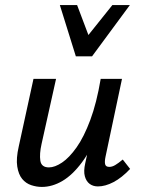

<svg xmlns="http://www.w3.org/2000/svg" viewBox="-20 -729 556 757"><path d="M145 8Q124 8 103 1Q82 -6 67.5 -23.5Q53 -41 48 -72.5Q43 -104 54 -152L112 -418H201L144 -162Q135 -122 139 -95.5Q143 -69 173 -69Q196 -69 224.5 -88Q253 -107 282 -148Q311 -189 336 -256Q361 -323 377 -418H428Q405 -303 373 -221.5Q341 -140 303.5 -89.5Q266 -39 226 -15.5Q186 8 145 8ZM366 6Q347 6 333.5 -4Q320 -14 314.5 -34Q309 -54 316 -85L388 -418H461L396 -111Q392 -92 394.5 -81.5Q397 -71 411 -71Q422 -71 434 -78Q446 -85 464 -100L493 -63Q460 -28 427.5 -11Q395 6 366 6ZM279 -507 307 -564 423 -709H492L343 -507ZM279 -507 216 -709H284L338 -566L343 -507Z"/></svg>

Font: Ysabeau Office SemiBold
Style: Italic
Weight: 600
Italic angle: -12°
Designer: Christian Thalmann (Catharsis Fonts)
Version: Version 2.001;gftools[0.9.30]; featfreeze: tnum,lnum,ss02